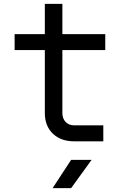

<svg xmlns="http://www.w3.org/2000/svg" viewBox="-20 -725 640 985"><path d="M360 0Q292 0 251 -39.5Q210 -79 210 -145V-468H55V-550H210V-705H300V-550H520V-468H300V-145Q300 -117 316.5 -99.5Q333 -82 360 -82H510V0ZM250 240 345 95H450L345 240Z"/></svg>

Font: JetBrainsMono NF
Style: Regular
Weight: 400
Designer: Philipp Nurullin, Konstantin Bulenkov
Foundry: JetBrains
Version: Version 2.251; ttfautohint (v1.8.3);Nerd Fonts 2.2.2